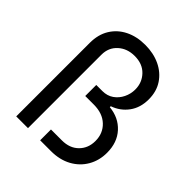

<svg xmlns="http://www.w3.org/2000/svg" viewBox="-202 -867 998 998"><g transform="rotate(45 297.0 -368.5)"><path d="M79.1 0V-540.5Q79.1 -602.1 106.2 -646Q133.3 -689.9 180.9 -713.6Q228.5 -737.3 290.5 -737.3Q351.6 -737.3 399.7 -714.6Q447.8 -691.9 475.8 -649.9Q503.9 -607.9 503.9 -549.8Q503.9 -488.3 472.4 -445.6Q440.9 -402.8 389.2 -384.8V-377.9Q459.5 -371.1 503.2 -323.5Q546.9 -275.9 546.9 -200.2Q546.9 -143.1 520.5 -97.7Q494.1 -52.2 446.3 -26.1Q398.4 0 334.5 0H254.9V-79.6H335.4Q392.6 -79.6 426.8 -113.8Q460.9 -147.9 460.9 -200.7Q460.9 -256.8 423.1 -292.7Q385.3 -328.6 320.8 -328.6H257.8V-409.7H302.7Q337.9 -409.7 363.8 -427.7Q389.6 -445.8 403.8 -474.9Q418 -503.9 418 -536.6Q418 -586.9 384.3 -622.3Q350.6 -657.7 292.5 -657.7Q237.8 -657.7 201.7 -625Q165.5 -592.3 165.5 -540V0Z"/></g></svg>

Font: Inter 24pt
Style: Regular
Weight: 400
Designer: Rasmus Andersson
Foundry: rsms
Version: Version 4.001;git-66647c0bb